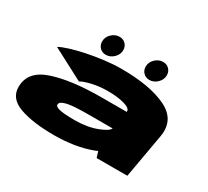

<svg xmlns="http://www.w3.org/2000/svg" viewBox="-150 -1013 1375 1267"><g transform="rotate(30 537.5 -379.5)"><path d="M699 0 685 -45.5Q674.5 -41 663.5 -36.5Q540.5 10 379 10Q217.5 10 117.8 -25.5Q18 -61 18 -149Q18 -269.5 158.5 -316.2Q299 -363 530.5 -363H718.5V-364Q723 -390 670.8 -405Q618.5 -420 547.5 -420Q479.5 -420 423.8 -407Q368 -394 345 -379L106 -504.5Q128.5 -518 176.8 -533.2Q225 -548.5 288 -561.8Q351 -575 418.5 -583.5Q486 -592 546.5 -592Q767 -592 891.5 -531.2Q1016 -470.5 992.5 -336.5L933 0ZM693 -222H513.5Q393.5 -222 348 -211.2Q302.5 -200.5 299 -180.5Q295.5 -160.5 332 -152.2Q368.5 -144 447.5 -144Q544.5 -144 617 -172.5Q682 -197.5 693 -222ZM410 -620Q381.5 -620 363.5 -638.8Q345.5 -657.5 345.5 -685Q345.5 -719 371.8 -744Q398 -769 431 -769Q459.5 -769 477.5 -750.2Q495.5 -731.5 495.5 -704Q495.5 -670.5 469.2 -645.2Q443 -620 410 -620ZM742 -620Q713.5 -620 695.5 -638.8Q677.5 -657.5 677.5 -685Q677.5 -719 703.8 -744Q730 -769 763 -769Q791.5 -769 809.5 -750.2Q827.5 -731.5 827.5 -704Q827.5 -670.5 801.2 -645.2Q775 -620 742 -620Z"/></g></svg>

Font: Anybody UltraExpanded Black
Style: Italic
Weight: 900
Width: 9
Italic angle: -10°
Designer: Tyler Finck
Foundry: Etcetera Type Company
Version: Version 1.010; ttfautohint (v1.8.3) -l 8 -r 50 -G 200 -x 14 